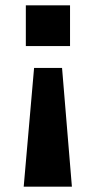

<svg xmlns="http://www.w3.org/2000/svg" viewBox="-20 -521 361 721"><path d="M69 180 108 -266H213L250 180ZM77 -348V-501H243V-348Z"/></svg>

Font: Nunito Sans 7pt Expanded
Style: Bold
Weight: 700
Width: 7
Designer: Vernon Adams
Foundry: Vernon Adams
Version: Version 3.101;gftools[0.9.27]